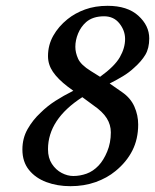

<svg xmlns="http://www.w3.org/2000/svg" viewBox="-20 -630 533 660"><path d="M441 -397Q424 -381 402.5 -368Q381 -355 357 -343L400 -313Q429 -293 442 -263.5Q455 -234 455 -202Q455 -152 435 -112.5Q415 -73 377 -42Q348 -18 308.5 -4Q269 10 222 10Q177 10 139.5 -4Q102 -18 79.5 -46Q57 -74 57 -116Q57 -155 75 -186.5Q93 -218 119 -242Q142 -265 170 -283Q198 -301 232 -318L213 -332Q179 -358 162 -383Q145 -408 145 -437Q145 -475 163 -507Q181 -539 212 -564Q238 -585 272.5 -597.5Q307 -610 350 -610Q418 -610 455.5 -576Q493 -542 493 -498Q493 -464 479.5 -441.5Q466 -419 441 -397ZM338 -574Q299 -574 276 -554Q258 -538 248.5 -515Q239 -492 239 -469Q239 -449 248.5 -428Q258 -407 292 -386L324 -366Q374 -402 392 -433.5Q410 -465 410 -496Q410 -525 390.5 -549.5Q371 -574 338 -574ZM232 -25Q255 -25 277.5 -33Q300 -41 319 -61Q336 -79 348.5 -109Q361 -139 361 -175Q361 -201 347 -223.5Q333 -246 301 -268L263 -296Q145 -220 145 -117Q145 -87 158.5 -66.5Q172 -46 192 -35.5Q212 -25 232 -25Z"/></svg>

Font: Libertinus Serif SemiBold
Style: Italic
Weight: 600
Italic angle: -11.5°
Designer: Philipp H. Poll, Khaled Hosny
Foundry: Caleb Maclennan
Version: Version 7.051;RELEASE